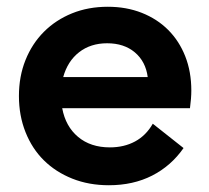

<svg xmlns="http://www.w3.org/2000/svg" viewBox="-20 -534 618 568"><path d="M302 14Q243 14 194 -5.5Q145 -25 110 -59.5Q75 -94 55.5 -143Q36 -192 36 -250Q36 -308 55.5 -356.5Q75 -405 110 -440Q145 -475 193 -494.5Q241 -514 299 -514Q354 -514 399.5 -496Q445 -478 477.5 -445.5Q510 -413 528 -367.5Q546 -322 546 -266Q546 -255 545 -242Q544 -229 542 -214H164Q174 -160 211 -129Q248 -98 305 -98Q347 -98 379.5 -115.5Q412 -133 432 -168L523 -96Q486 -43 430 -14.5Q374 14 302 14ZM297 -406Q248 -406 214 -379.5Q180 -353 167 -306H417Q411 -352 379 -379Q347 -406 297 -406Z"/></svg>

Font: NT Somic Bold
Style: Regular
Weight: 700
Designer: Ravid Balaliev — lead type designer, mastering
Michael Voronin — secret advisor, marketing
Ivan Kovalenko — best boy
Foundry: NT Type
Version: Version 0.7